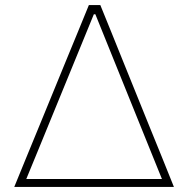

<svg xmlns="http://www.w3.org/2000/svg" viewBox="-20 -733 738 753"><path d="M36 0Q59.5 -58 85.5 -121Q111.5 -184 135.5 -242.5L235.5 -486.5Q262.5 -552 284.5 -605.5Q306.5 -659 328.5 -713H373.5Q395.5 -659 417 -606Q438.5 -553 465 -487L564.5 -241Q588.5 -182 613.8 -119.8Q639 -57.5 662 0ZM72 -4 62 -31H637L626 -4Q599 -71 570.5 -141.2Q542 -211.5 517 -273.5L354 -677H348L184.5 -278Q157.5 -212.5 128.8 -142Q100 -71.5 72 -4Z"/></svg>

Font: Commissioner Thin
Style: Regular
Weight: 100
Designer: Kostas Bartsokas
Foundry: Kostas Bartsokas
Version: Version 1.001;gftools[0.9.23]